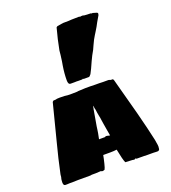

<svg xmlns="http://www.w3.org/2000/svg" viewBox="-181 -1181 1170 1314"><g transform="rotate(-20 404.0 -524.0)"><path d="M53 -33Q53 -45 58 -60Q58 -67 59 -71.5Q60 -76 60 -79Q83 -188 111 -294L179 -560Q179 -562 182 -565Q185 -568 188 -570H195Q207 -570 214 -573Q220 -574 235 -574Q259 -574 271 -573Q289 -570 308 -570L360 -571Q368 -573 379 -573L423 -575H456Q475 -575 493 -574H521Q531 -573 550 -573H588Q591 -573 594 -572Q597 -571 599 -570Q603 -568 609 -568H618Q625 -563 625 -558L696 -294Q729 -167 748 -79Q748 -74 751 -60Q755 -40 755 -28Q755 -21 753 -9Q748 1 739 1H728Q715 1 708 0H686H665H648Q641 0 640 -1H585L584 -3Q582 -5 578 -5L575 -3Q575 -1 573 -1H570H563Q558 -3 545 -3Q521 -5 505 -5Q494 -28 479 -106Q458 -103 431 -103H405H380Q376 -88 375 -78Q374 -73 367 -44Q360 -15 354 -5L348 -3Q345 -2 343 -1.5Q341 -1 341 -1H339Q333 -1 331 -3Q327 -5 326 -5L288 -3H260Q255 -2 252 -1.5Q249 -1 248 -1H168H160Q151 0 123 0H99Q93 1 80 1H68Q49 1 53 -33ZM463 -253 455 -301Q453 -315 451 -326.5Q449 -338 448 -348Q445 -360 443.5 -370.5Q442 -381 440 -390Q439 -396 438 -405.5Q437 -415 435 -419L433 -431Q433 -435 431 -438L430 -444Q428 -438 428 -438V-434V-431Q428 -430 427 -427.5Q426 -425 425 -419Q424 -414 423 -406.5Q422 -399 420 -390L413 -349L405 -303L402 -281Q400 -273 398 -255Q389 -210 390 -214H434Q435 -215 437 -216.5Q439 -218 440 -218H443Q448 -218 451.5 -217Q455 -216 458 -215Q464 -213 470 -213Q464 -247 463 -253ZM320 -668Q320 -718 329 -773Q335 -805 337 -825Q338 -834 340 -847.5Q342 -861 343 -878Q357 -953 379 -1033L387 -1039L430 -1046Q475 -1046 494 -1048L549 -1049L555 -1046Q558 -1048 567 -1048H577Q577 -1048 578.5 -1047Q580 -1046 582 -1046L588 -1045L632 -1043L638 -1040Q642 -1040 642 -1041H645Q662 -1037 672 -1033Q679 -1031 679 -1024Q679 -1022 677 -1014L666 -995L652 -971L637 -943Q627 -925 622 -918Q617 -911 614 -905Q611 -899 607 -894Q591 -869 575 -833Q563 -803 543 -770L525 -733Q503 -682 487 -653Q476 -638 470 -638H452H433L427 -641L422 -638H393Q388 -638 381.5 -638.5Q375 -639 367 -638H339Q328 -638 324 -646Q320 -654 320 -668Z"/></g></svg>

Font: Sigmar One
Style: Regular
Weight: 400
Designer: Vernon Adams
Foundry: Vernon Adams
Version: Version 2.000